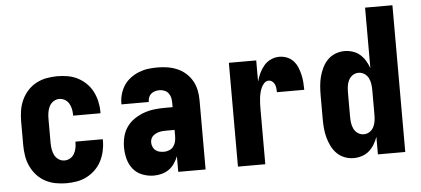

<svg xmlns="http://www.w3.org/2000/svg" viewBox="-50 -842 2100 958"><g transform="rotate(-5 1000.0 -363.5)"><path d="M247 8Q220 8 193 3Q166 -2 141.5 -15Q117 -28 98.5 -48.5Q80 -69 68.5 -93.5Q57 -118 52.5 -145.5Q48 -173 48 -200V-320Q48 -347 52.5 -374.5Q57 -402 68.5 -426.5Q80 -451 98.5 -471.5Q117 -492 141.5 -505Q166 -518 193 -523Q220 -528 247 -528Q273 -528 299 -523.5Q325 -519 348.5 -507Q372 -495 391 -476.5Q410 -458 422 -435Q434 -412 440 -386Q446 -360 446 -334V-325H309V-329Q309 -344 306 -358.5Q303 -373 295.5 -386Q288 -399 275 -406.5Q262 -414 247 -414Q231 -414 217.5 -405Q204 -396 197 -382Q190 -368 187.5 -352Q185 -336 185 -320V-200Q185 -184 187.5 -168Q190 -152 197 -138Q204 -124 217.5 -115Q231 -106 247 -106Q262 -106 275 -113.5Q288 -121 295.5 -134Q303 -147 306 -161.5Q309 -176 309 -191V-195H446V-186Q446 -160 440 -134Q434 -108 422 -85Q410 -62 391 -43.5Q372 -25 348.5 -13Q325 -1 299 3.5Q273 8 247 8Z M685 8Q656 8 628 -2.5Q600 -13 581.5 -35.5Q563 -58 555.5 -87Q548 -116 548 -145Q548 -172 554.5 -198.5Q561 -225 576.5 -247Q592 -269 615 -284.5Q638 -300 663.5 -309Q689 -318 715.5 -321Q742 -324 769 -324H807V-347Q807 -360 804 -372.5Q801 -385 793.5 -394.5Q786 -404 774 -409Q762 -414 749 -414Q738 -414 727 -411Q716 -408 707.5 -401Q699 -394 695 -383.5Q691 -373 691 -362V-360H554V-366Q554 -389 561 -412.5Q568 -436 581 -455.5Q594 -475 613.5 -489.5Q633 -504 655.5 -513Q678 -522 701.5 -525Q725 -528 749 -528Q774 -528 799 -524Q824 -520 847.5 -510Q871 -500 890 -483Q909 -466 921.5 -444Q934 -422 939 -397Q944 -372 944 -347V0H807V-78Q800 -60 788.5 -43Q777 -26 761 -14.5Q745 -3 725 2.5Q705 8 685 8ZM746 -106Q759 -106 772 -111.5Q785 -117 793 -128Q801 -139 804 -152.5Q807 -166 807 -180V-210H769Q760 -210 750.5 -209.5Q741 -209 732 -207Q723 -205 714.5 -201Q706 -197 699 -191Q692 -185 688.5 -176Q685 -167 685 -158Q685 -147 689.5 -136Q694 -125 703 -118Q712 -111 723 -108.5Q734 -106 746 -106Z M1106 0V-520H1243V-414Q1249 -436 1258.5 -456Q1268 -476 1282 -492.5Q1296 -509 1316.5 -518.5Q1337 -528 1359 -528Q1378 -528 1396.5 -521Q1415 -514 1428.5 -499.5Q1442 -485 1449.5 -467Q1457 -449 1461.5 -430Q1466 -411 1467.5 -391.5Q1469 -372 1469 -353H1332Q1332 -363 1331 -373Q1330 -383 1326 -392Q1322 -401 1314 -407.5Q1306 -414 1296 -414Q1283 -414 1273.5 -404Q1264 -394 1258.5 -381.5Q1253 -369 1250 -356Q1247 -343 1245.5 -329.5Q1244 -316 1243.5 -302.5Q1243 -289 1243 -276V0Z M1686 8Q1662 8 1640 -0.5Q1618 -9 1601.5 -25.5Q1585 -42 1574.5 -63.5Q1564 -85 1558 -107.5Q1552 -130 1550 -153.5Q1548 -177 1548 -200V-320Q1548 -343 1550 -366.5Q1552 -390 1558 -412.5Q1564 -435 1574.5 -456.5Q1585 -478 1601.5 -494.5Q1618 -511 1640 -519.5Q1662 -528 1686 -528Q1706 -528 1726.5 -521.5Q1747 -515 1762.5 -501.5Q1778 -488 1789 -470Q1800 -452 1807 -432V-735H1944V0H1807V-88Q1800 -68 1789 -50Q1778 -32 1762.5 -18.5Q1747 -5 1726.5 1.5Q1706 8 1686 8ZM1746 -106Q1762 -106 1775.5 -115Q1789 -124 1796 -138.5Q1803 -153 1805 -168.5Q1807 -184 1807 -200V-320Q1807 -336 1805 -351.5Q1803 -367 1796 -381.5Q1789 -396 1775.5 -405Q1762 -414 1746 -414Q1730 -414 1716.5 -405Q1703 -396 1696 -381.5Q1689 -367 1687 -351.5Q1685 -336 1685 -320V-200Q1685 -184 1687 -168.5Q1689 -153 1696 -138.5Q1703 -124 1716.5 -115Q1730 -106 1746 -106Z"/></g></svg>

Font: Iosevka Term Curly Heavy
Style: Regular
Weight: 900
Designer: Belleve Invis
Foundry: Belleve Invis
Version: Version 32.3.0